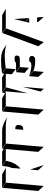

<svg xmlns="http://www.w3.org/2000/svg" viewBox="1310 -2259 860 3684"><g transform="rotate(-90 1740.0 -417.0)"><path d="M85 -736H361L237 -806H-18ZM505 -736H795L671 -806H402ZM14 -8 77 -736 -22 -803 -82 -113ZM497 -736 398 -803Q393 -745 385.5 -704Q378 -663 360 -623L346 -453Q406 -503 443 -570.5Q480 -638 497 -736ZM415 -7 329 -268 315 -115Z M835 -736H1136Q1263 -736 1338 -708L1300 -730Q1225 -773 1173 -789.5Q1121 -806 1073 -806H732ZM764 -8 827 -736 728 -802 668 -113ZM1183 -482Q1184 -487 1184 -496Q1184 -526 1169 -539.5Q1154 -553 1123 -553H1104L1091 -402H1111Q1144 -402 1161.5 -421Q1179 -440 1183 -482Z M1550 -736H1820L1696 -806H1447ZM2221 -736 2097 -806H1812L1915 -736ZM1794 -756 1829 -736 1793 -315 1907 -736 1807 -804ZM1479 -8 1542 -736 1443 -803 1383 -113ZM1880 -8 1915 -409 1825 -68Z M2174 -807 2277 -737Q2391 -756 2511 -756Q2645 -756 2722 -721L2698 -740Q2636 -789 2575 -808Q2514 -827 2432 -827Q2294 -827 2174 -807ZM2156 -621 2255 -545 2271 -736 2172 -803ZM2304 -467H2449Q2485 -467 2500.5 -481Q2516 -495 2516 -527Q2516 -549 2503 -558Q2490 -567 2461 -567Q2449 -567 2407 -565Q2393 -539 2344 -539H2200ZM2281 -292 2296 -467 2197 -535 2183 -375ZM2202 -7 2219 -205 2121 -290 2106 -113ZM2508 -240Q2508 -263 2491.5 -274.5Q2475 -286 2435 -286H2404Q2398 -265 2380 -255Q2362 -245 2328 -245Q2242 -245 2130 -288L2231 -201Q2282 -185 2326.5 -178Q2371 -171 2420 -171Q2467 -171 2487.5 -187.5Q2508 -204 2508 -240Z M3414 -736 3290 -806H2953L3047 -736ZM3039 -736 2949 -802 2694 -113 2773 -7ZM3163 -357 3236 -294 3216 -576ZM3146 -287H3236L3162 -351ZM3257 -9 3248 -135H3159L3161 -114Z"/></g></svg>

Font: FFF_HK Layer Middle
Style: Regular
Weight: 400
Italic angle: -5°
Designer: bBox Type GmbH
Foundry: bBox Type GmbH
Version: Version 0.002